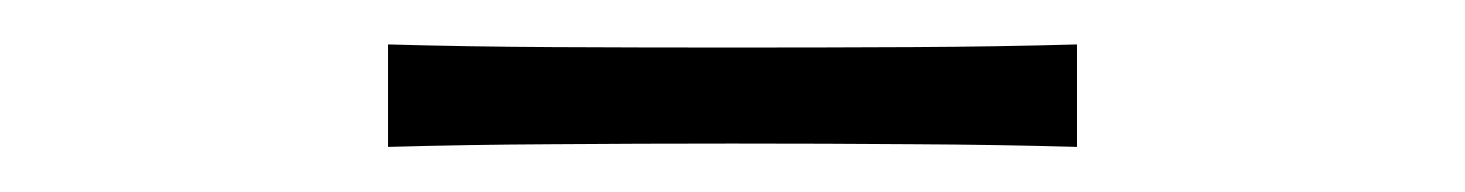

<svg xmlns="http://www.w3.org/2000/svg" viewBox="-20 -723 656 86"><path d="M153.8 -657.2Q189 -658.2 227.5 -658.4Q266.1 -658.7 308.1 -658.7Q350.1 -658.7 388.7 -658.4Q427.2 -658.2 462.4 -657.2V-703.1Q427.2 -702.1 388.7 -701.9Q350.1 -701.7 308.1 -701.7Q266.1 -701.7 227.5 -701.9Q189 -702.1 153.8 -703.1Z"/></svg>

Font: Pinar-VF
Style: Regular
Weight: 300
Designer: Amin Abedi
Version: Version 3.0